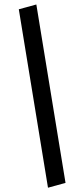

<svg xmlns="http://www.w3.org/2000/svg" viewBox="-20 -790 323 877"><path d="M279.3 45.4 146 -769.5 65.9 -747.6 199.2 67.4Z"/></svg>

Font: Winston
Style: Italic
Weight: 400
Italic angle: -8.13011°
Designer: Vernon Adams, Kim Jin-seong, David Berlow, Cristiano Sobral
Foundry: The Winston Project Authors
Version: Version 3.004